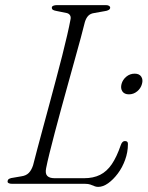

<svg xmlns="http://www.w3.org/2000/svg" viewBox="-20 -720 578 752"><path d="M314 0H28Q18 0 13.2 -3Q8.5 -6 10 -11Q10.5 -17 16.5 -20Q22.5 -23 32 -24L64 -29.5Q82 -32 92.5 -42.5Q103 -53 109.5 -72.5Q116.5 -99.5 126.5 -137.8Q136.5 -176 148.8 -220.8Q161 -265.5 174 -314Q187 -362.5 199.8 -410.5Q212.5 -458.5 223.8 -502.5Q235 -546.5 243.2 -582.5Q251.5 -618.5 256 -643Q258.5 -653.5 254.2 -660.2Q250 -667 241 -669L201.5 -677Q192.5 -678.5 187.8 -681.2Q183 -684 183 -690Q183 -695 188.8 -697.5Q194.5 -700 203.5 -700H394.5Q402.5 -700 407 -697.2Q411.5 -694.5 411.5 -690Q411.5 -684.5 405.5 -681Q399.5 -677.5 391 -676.5L349 -669Q334.5 -667 326 -658.5Q317.5 -650 312.5 -634Q306.5 -609.5 296.5 -572.2Q286.5 -535 273.8 -489.8Q261 -444.5 247.5 -395Q234 -345.5 220.2 -296Q206.5 -246.5 194.8 -201.5Q183 -156.5 174 -120.2Q165 -84 160.5 -60.5Q156.5 -40 165.2 -31Q174 -22 194 -22H309Q345.5 -22 372 -35.2Q398.5 -48.5 417.8 -76.8Q437 -105 453 -151.5Q455.5 -159 459.5 -163.2Q463.5 -167.5 470 -167.5Q476 -167.5 478.8 -164.2Q481.5 -161 481 -155Q481 -124 470 -93.8Q459 -63.5 441.2 -40Q423.5 -16.5 403.5 -2.2Q383.5 12 364.5 12Q356 12 349 8.8Q342 5.5 333.8 2.8Q325.5 0 314 0ZM485 -350.5Q467 -350.5 459.2 -362.2Q451.5 -374 456 -391Q460.5 -408 474.8 -419.8Q489 -431.5 507.5 -431.5Q525.5 -431.5 533.2 -419.8Q541 -408 536 -391Q531.5 -374 517.2 -362.2Q503 -350.5 485 -350.5Z"/></svg>

Font: Fraunces ExtraLight
Style: Italic
Weight: 250
Italic angle: -16°
Version: Version 1.000;[b76b70a41]